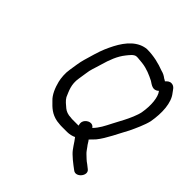

<svg xmlns="http://www.w3.org/2000/svg" viewBox="-183 -753 929 929"><g transform="rotate(45 282.0 -288.0)"><path d="M378 -166C365 -187 336 -178 324 -157C318 -145 321 -136 323 -127H282C278 -127 275 -127 270 -128C249 -128 233 -135 222 -144C209 -155 193 -167 184 -183C172 -212 155 -242 163 -289C165 -300 167 -313 169 -328C173 -362 181 -376 191 -412C204 -458 219 -497 244 -528C254 -540 269 -562 286 -562C291 -562 297 -562 303 -561L325 -559C361 -555 391 -541 417 -528C433 -518 455 -498 479 -521C499 -497 503 -442 494 -391C490 -366 471 -325 460 -304C442 -269 432 -252 432 -251C413 -214 402 -191 378 -166ZM350 -76C368 -54 380 -28 401 -8C414 4 426 15 441 26L461 41C489 64 532 11 503 -10L484 -25C470 -34 460 -45 448 -56C439 -64 432 -76 425 -85C417 -94 413 -105 405 -114C414 -123 423 -132 431 -141C461 -178 488 -238 514 -285C527 -312 548 -358 555 -389C567 -457 563 -523 533 -560C524 -571 517 -589 497 -590C484 -591 475 -583 467 -574C463 -577 459 -579 455 -581C443 -590 434 -595 418 -599C384 -612 343 -623 295 -623C284 -622 271 -619 258 -613C207 -589 176 -534 151 -476C140 -451 125 -398 117 -370C110 -347 106 -313 102 -289C97 -261 100 -230 105 -209C113 -177 127 -142 149 -122C172 -98 193 -77 234 -69L252 -67C259 -66 265 -66 272 -66H306C321 -66 338 -70 350 -76Z"/></g></svg>

Font: Blanket
Style: Obl
Weight: 400
Foundry: Cannot Into Space Fonts
Version: Version 0.9